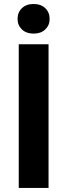

<svg xmlns="http://www.w3.org/2000/svg" viewBox="-20 -930 332 950"><path d="M220.2 0H72.8V-710.9H220.2ZM146 -763.7Q109.9 -763.7 88.4 -784.4Q66.9 -805.2 66.9 -836.4Q66.9 -868.7 88.4 -889.4Q109.9 -910.2 146 -910.2Q182.6 -910.2 204.1 -889.4Q225.6 -868.7 225.6 -836.4Q225.6 -805.2 204.1 -784.4Q182.6 -763.7 146 -763.7Z"/></svg>

Font: Heebo
Style: Bold
Weight: 700
Designer: Oded Ezer
Foundry: Ezer Type House
Version: Version 3.100